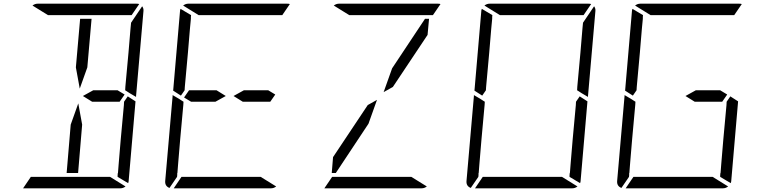

<svg xmlns="http://www.w3.org/2000/svg" viewBox="-20 -1020 4120 1040"><path d="M485 -531H617L655 -508L628 -469H479L429 -500ZM425 -345 403 -83H341L363 -345L404 -460ZM672 -498 714 -471 677 -41Q677 -34 674 -28L617 -62V-70L618 -82L619 -83L623 -134L634 -265L651 -450L652 -469ZM391 -655 414 -918H476L453 -655L412 -540ZM240 -938 156 -990Q169 -1000 184 -1000H452H720Q730 -1000 734 -998L693 -938H663H477H415ZM576 -62 660 -10Q647 0 632 0H364H105L147 -62H153H339H401ZM757 -959 717 -500V-495L683 -515L666 -526L658 -531L659 -550L676 -735L687 -866L690 -897L750 -986Q759 -974 757 -959Z M1301 -531H1433L1471 -508L1444 -469H1295L1245 -500ZM960 -502 918 -529 955 -959Q955 -966 958 -972L1015 -938L1014 -928V-918L1009 -866L998 -735L981 -548L980 -531ZM898 -2Q872 -12 875 -41L915 -500V-505L949 -485L966 -474L974 -469L973 -452L956 -265L945 -134L941 -83L940 -82V-72L939 -62ZM1056 -938 972 -990Q985 -1000 1000 -1000H1268H1536Q1546 -1000 1550 -998L1509 -938H1479H1293H1231ZM1392 -62 1476 -10Q1463 0 1448 0H1180H921L963 -62H969H1155H1217ZM1147 -469H1015L977 -492L1004 -531H1153L1203 -500Z M2104 -650 2282 -918H2304L2296 -831L2108 -549L2058 -521ZM1872 -938 1788 -990Q1801 -1000 1816 -1000H2084H2352Q2362 -1000 2366 -998L2325 -938H2295H2109H2047ZM2208 -62 2292 -10Q2279 0 2264 0H1996H1737L1779 -62H1785H1971H2033ZM1799 -83H1777L1784 -169L1972 -451L2022 -479L1976 -350Z M3120 -498 3162 -471 3125 -41Q3125 -34 3122 -28L3065 -62V-70L3066 -82L3067 -83L3071 -134L3082 -265L3099 -450L3100 -469ZM2592 -502 2550 -529 2587 -959Q2587 -966 2590 -972L2647 -938L2646 -928V-918L2641 -866L2630 -735L2613 -548L2612 -531ZM2530 -2Q2504 -12 2507 -41L2547 -500V-505L2581 -485L2598 -474L2606 -469L2605 -452L2588 -265L2577 -134L2573 -83L2572 -82V-72L2571 -62ZM2688 -938 2604 -990Q2617 -1000 2632 -1000H2900H3168Q3178 -1000 3182 -998L3141 -938H3111H2925H2863ZM3024 -62 3108 -10Q3095 0 3080 0H2812H2553L2595 -62H2601H2787H2849ZM3205 -959 3165 -500V-495L3131 -515L3114 -526L3106 -531L3107 -550L3124 -735L3135 -866L3138 -897L3198 -986Q3207 -974 3205 -959Z M3749 -531H3881L3919 -508L3892 -469H3743L3693 -500ZM3936 -498 3978 -471 3941 -41Q3941 -34 3938 -28L3881 -62V-70L3882 -82L3883 -83L3887 -134L3898 -265L3915 -450L3916 -469ZM3408 -502 3366 -529 3403 -959Q3403 -966 3406 -972L3463 -938L3462 -928V-918L3457 -866L3446 -735L3429 -548L3428 -531ZM3346 -2Q3320 -12 3323 -41L3363 -500V-505L3397 -485L3414 -474L3422 -469L3421 -452L3404 -265L3393 -134L3389 -83L3388 -82V-72L3387 -62ZM3504 -938 3420 -990Q3433 -1000 3448 -1000H3716H3984Q3994 -1000 3998 -998L3957 -938H3927H3741H3679ZM3840 -62 3924 -10Q3911 0 3896 0H3628H3369L3411 -62H3417H3603H3665Z"/></svg>

Font: DSEG14 Modern
Style: Light Italic
Weight: 300
Italic angle: -5°
Designer: Keshikan(Twitter:@keshinomi_88pro)
Version: Version 0.46